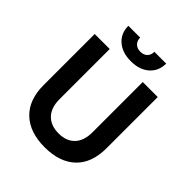

<svg xmlns="http://www.w3.org/2000/svg" viewBox="-242 -1027 1184 1184"><g transform="rotate(45 349.5 -435.5)"><path d="M185.1 -882.8H288.1Q288.1 -855 304.9 -838.4Q321.8 -821.8 350.1 -821.8Q378.9 -821.8 395.5 -838.1Q412.1 -854.5 412.1 -882.8H515.1Q515.1 -817.9 470.2 -778.3Q425.3 -738.8 350.1 -738.8Q275.4 -738.8 230.2 -778.3Q185.1 -817.9 185.1 -882.8ZM350.1 12.2Q218.8 12.2 146.5 -57.1Q74.2 -126.5 74.2 -253.9V-700.2H205.1V-262.2Q205.1 -188.5 243.7 -148.7Q282.2 -108.9 350.1 -108.9Q417.5 -108.9 455.3 -148.4Q493.2 -188 493.2 -262.2V-700.2H624V-253.9Q624 -125 552 -56.4Q480 12.2 350.1 12.2Z"/></g></svg>

Font: Fixel Text SemiBold
Style: Regular
Weight: 600
Width: 4
Designer: AlfaBravo + MacPaw
Foundry: Kyrylo Tkachov, Marchela Mozhyna, Serhii Makarenko, Maria Weinstein, Zakhar Kryvoshyya
Version: Version 1.211